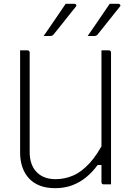

<svg xmlns="http://www.w3.org/2000/svg" viewBox="-20 -963 690 1003"><path d="M323 -943Q335 -943 341.5 -943Q348 -943 354 -943Q360 -943 369 -943Q375 -943 378 -938Q381 -933 376 -928Q358 -906 345 -889.5Q332 -873 320.5 -858.5Q309 -844 295 -826.5Q281 -809 260 -783Q258 -780 253.5 -777.5Q249 -775 243 -775Q236 -775 230.5 -775Q225 -775 219.5 -775Q214 -775 208 -775Q229 -805 247 -831.5Q265 -858 283.5 -885Q302 -912 323 -943ZM553 -943Q565 -943 571.5 -943Q578 -943 584 -943Q590 -943 599 -943Q605 -943 608 -938Q611 -933 606 -928Q588 -906 575 -889.5Q562 -873 550.5 -858.5Q539 -844 525 -826.5Q511 -809 490 -783Q488 -780 483.5 -777.5Q479 -775 473 -775Q466 -775 460.5 -775Q455 -775 449.5 -775Q444 -775 438 -775Q459 -805 477 -831.5Q495 -858 513.5 -885Q532 -912 553 -943ZM560 0Q554 0 547.5 0Q541 0 534.5 0Q528 0 521 0Q519 0 517 -0.5Q515 -1 514 -2Q513 -3 512 -4.5Q511 -6 510.5 -7.5Q510 -9 510 -11Q510 -97 510 -183Q510 -269 510 -355.5Q510 -442 510 -528Q510 -614 510 -700Q517 -700 523.5 -700Q530 -700 536.5 -700Q543 -700 549 -700Q552 -700 554.5 -698.5Q557 -697 558.5 -694.5Q560 -692 560 -689Q560 -616 560 -542Q560 -468 560 -394.5Q560 -321 560 -247.5Q560 -174 560 -100Q560 -75 560 -50Q560 -25 560 0ZM268 20Q223 20 189 7Q155 -6 132 -30.5Q109 -55 97 -89.5Q85 -124 85 -167Q85 -230 85 -301Q85 -372 85 -448Q85 -524 85 -601Q85 -626 85 -650.5Q85 -675 85 -700Q95 -700 104.5 -700Q114 -700 124 -700Q127 -700 129.5 -698.5Q132 -697 133.5 -694.5Q135 -692 135 -689Q135 -602 135 -514Q135 -426 135 -339.5Q135 -253 135 -169Q135 -102 171 -64.5Q207 -27 270 -27Q317 -27 361 -45.5Q405 -64 447.5 -110Q490 -156 531 -238V-101H490Q463 -64 430 -37Q397 -10 357 5Q317 20 268 20Z"/></svg>

Font: Recursive Sans Linear Light
Style: Regular
Weight: 300
Version: Version 1.085